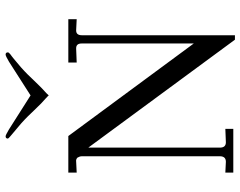

<svg xmlns="http://www.w3.org/2000/svg" viewBox="-108 -756 870 695"><g transform="rotate(-90 327.5 -409.0)"><path d="M605 -597.2V-566.9L565.9 -568.8H564Q546.9 -568.8 546.9 -547.9V5.9H530.8L140.1 -524.9V-48.8Q140.1 -26.9 159.2 -26.9L208 -28.8V0H49.8V-28.8L88.9 -26.9Q108.9 -26.9 108.9 -48.8V-547.9Q108.9 -555.7 104 -564Q97.7 -570.3 88.9 -568.8L49.8 -566.9V-597.2H182.1L517.1 -143.1V-548.8Q517.1 -568.8 500 -568.8H497.1L448.2 -566.9V-597.2ZM172.9 -815.9Q172.9 -824.2 181.2 -824.2Q185.5 -824.2 206.1 -812L329.1 -733.9L451.2 -812Q471.7 -824.2 477.1 -824.2Q484.9 -824.2 484.9 -815.9Q484.9 -812.5 478 -807.1Q476.1 -805.7 470.2 -801.3Q464.4 -796.9 460.9 -793.9Q428.7 -768.1 404.8 -744.1L381.8 -720.2L357.9 -695.8Q329.1 -669.4 329.1 -668Q330.1 -668 316.9 -680.2Q310.5 -686 299.8 -695.8L275.9 -720.2L252.9 -744.1Q229 -768.1 196.8 -793.9Q194.3 -795.9 189.2 -800.3Q184.1 -804.7 181.2 -807.1Q172.9 -814 172.9 -815.9Z"/></g></svg>

Font: Unna Light
Style: Regular
Weight: 300
Designer: Jorge de Buen Unna
Foundry: Omnibus-Type
Version: Version 2.007;PS 002.007;hotconv 1.0.88;makeotf.lib2.5.64775